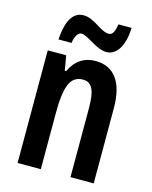

<svg xmlns="http://www.w3.org/2000/svg" viewBox="-113 -819 709 894"><g transform="rotate(15 242.0 -372.5)"><path d="M94 -605H157C162 -641 176 -659 191 -659C223 -659 274 -606 324 -606C371 -606 406 -654 409 -745H346C340 -711 332 -691 313 -691C273 -691 231 -744 179 -744C114 -744 98 -667 94 -605ZM287 -553C233 -553 191 -525 167 -472H160L148 -543H59V0H171V-269C171 -402 193 -454 254 -454C299 -454 314 -413 314 -333V0H426V-362C426 -488 377 -553 287 -553Z"/></g></svg>

Font: Noto Sans Devanagari ExtraCondensed SemiBold
Style: Regular
Weight: 600
Width: 2
Designer: Jelle Bosma - Monotype Design Team
Foundry: Monotype Imaging Inc.
Version: Version 2.004